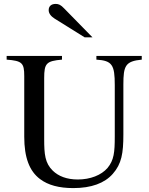

<svg xmlns="http://www.w3.org/2000/svg" viewBox="-20 -948 762 982"><path d="M705 -662H473V-643C554 -638 567 -616 567 -513V-250C567 -169 563 -129 530 -89C498 -52 442 -30 378 -30C321 -30 279 -47 250 -75C210 -114 206 -159 206 -237V-549C206 -624 217 -636 297 -643V-662H14V-643C93 -637 104 -626 104 -559V-249C104 -143 130 -73 185 -32C226 -1 282 14 355 14C447 14 515 -11 557 -59C602 -110 611 -164 611 -261V-516C611 -611 621 -635 705 -643ZM453 -757 308 -905C291 -923 280 -928 265 -928C243 -928 229 -917 229 -896C229 -880 240 -865 259 -853L413 -757Z"/></svg>

Font: XITS Math
Style: Regular
Weight: 400
Designer: MicroPress Inc., with final additions and corrections provided by Coen Hoffman, Elsevier (retired)
Version: Version 1.302